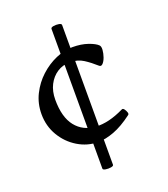

<svg xmlns="http://www.w3.org/2000/svg" viewBox="-146 -756 893 1020"><g transform="rotate(-20 300.0 -246.0)"><path d="M288 10Q227 10 173.5 -22.5Q120 -55 87.5 -110Q55 -165 55 -232Q55 -292 80.5 -343Q106 -394 147 -431.5Q188 -469 236.5 -490Q285 -511 331 -511Q380 -511 417.5 -498Q455 -485 470 -470Q478 -462 476.5 -442.5Q475 -423 468 -403Q461 -383 450.5 -372Q440 -361 430 -370Q399 -398 366.5 -419Q334 -440 290 -440Q250 -440 218.5 -419.5Q187 -399 168.5 -363Q150 -327 150 -279Q150 -180 191.5 -128Q233 -76 304.5 -71.5Q376 -67 464 -110Q471 -114 478 -105Q485 -96 488.5 -85Q492 -74 485 -70Q428 -27 378.5 -8.5Q329 10 288 10ZM320 -640V150Q320 157 305 159.5Q290 162 275 159.5Q260 157 260 150V-640Q260 -648 275 -650.5Q290 -653 305 -650.5Q320 -648 320 -640Z"/></g></svg>

Font: Anvers
Style: Regular
Weight: 400
Designer: Ishtar van Looy
Version: Version 1.000